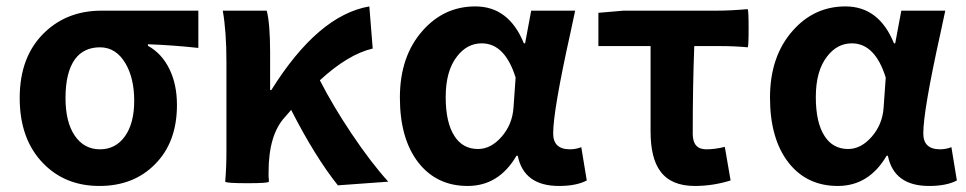

<svg xmlns="http://www.w3.org/2000/svg" viewBox="-20 -581 3088 614"><path d="M297.9 13.7Q188.5 13.7 118.2 -58.6Q43 -135.7 43 -267.6Q43 -401.4 123 -477.5Q195.3 -546.9 304.7 -546.9H459H614.3V-427.7Q534.2 -436.5 453.1 -439.5V-434.6Q497.1 -410.2 521.5 -360.8Q545.9 -311.5 545.9 -245.1Q545.9 -126 475.6 -55.7Q407.2 13.7 297.9 13.7ZM299.8 -103.5Q349.6 -103.5 379.4 -145Q409.2 -186.5 409.2 -258.8Q409.2 -331.1 380.9 -378.9Q350.6 -429.7 299.8 -429.7Q248 -429.7 219.7 -391.6Q189.5 -349.6 189.5 -267.6Q189.5 -190.4 219.2 -147Q249 -103.5 299.8 -103.5Z M1060.5 11.7Q987.3 -80.1 911.1 -229.5L891.6 -207Q838.9 -150.4 838.9 -31.2V-15.6Q838.9 -12.7 839.8 -5.9Q839.8 -2 839.8 0Q838.9 4.9 771.5 4.9Q703.1 4.9 700.2 0Q704.1 -46.9 704.1 -95.7V-191.4V-383.8Q704.1 -480.5 692.4 -546.9H833Q843.8 -504.9 843.8 -413.1V-293H847.7Q997.1 -532.2 1161.1 -560.5L1171.9 -425.8Q1092.8 -407.2 1002.9 -324.2Q1044.9 -242.2 1104.5 -153.3Q1166 -61.5 1221.7 0Z M1475.6 13.7Q1377 13.7 1318.4 -60.5Q1258.8 -136.7 1258.8 -269Q1258.8 -401.4 1332 -483.4Q1400.4 -560.5 1500 -560.5Q1607.4 -560.5 1655.3 -442.4H1659.2L1678.7 -546.9H1749H1819.3Q1814.5 -525.4 1804.7 -478.5Q1749 -227.5 1749 -154.3Q1749 -103.5 1802.7 -103.5Q1821.3 -103.5 1838.9 -110.4L1856.4 -3.9Q1823.2 13.7 1767.6 13.7Q1655.3 13.7 1635.7 -83H1631.8Q1575.2 13.7 1475.6 13.7ZM1508.8 -104.5Q1549.8 -104.5 1584 -143.6Q1618.2 -182.6 1622.1 -236.3L1628.9 -333Q1594.7 -442.4 1520.5 -442.4Q1473.6 -442.4 1441.4 -400.4Q1405.3 -354.5 1405.3 -270.5Q1405.3 -188.5 1433.6 -145.5Q1460 -104.5 1508.8 -104.5Z M2202.1 13.7Q2126 13.7 2091.8 -33.2Q2060.5 -75.2 2060.5 -160.2V-433.6H1893.6V-540L1973.6 -546.9H2171.9H2271.5Q2315.4 -546.9 2371.1 -551.8Q2374 -547.9 2374 -490.2Q2374 -432.6 2371.1 -429.7Q2330.1 -433.6 2286.1 -433.6H2200.2Q2195.3 -305.7 2195.3 -153.3Q2195.3 -103.5 2238.3 -103.5Q2266.6 -103.5 2297.9 -111.3L2316.4 -3.9Q2259.8 13.7 2202.1 13.7Z M2659.2 13.7Q2560.5 13.7 2502 -60.5Q2442.4 -136.7 2442.4 -269Q2442.4 -401.4 2515.6 -483.4Q2584 -560.5 2683.6 -560.5Q2791 -560.5 2838.9 -442.4H2842.8L2862.3 -546.9H2932.6H3002.9Q2998 -525.4 2988.3 -478.5Q2932.6 -227.5 2932.6 -154.3Q2932.6 -103.5 2986.3 -103.5Q3004.9 -103.5 3022.5 -110.4L3040 -3.9Q3006.8 13.7 2951.2 13.7Q2838.9 13.7 2819.3 -83H2815.4Q2758.8 13.7 2659.2 13.7ZM2692.4 -104.5Q2733.4 -104.5 2767.6 -143.6Q2801.8 -182.6 2805.7 -236.3L2812.5 -333Q2778.3 -442.4 2704.1 -442.4Q2657.2 -442.4 2625 -400.4Q2588.9 -354.5 2588.9 -270.5Q2588.9 -188.5 2617.2 -145.5Q2643.6 -104.5 2692.4 -104.5Z"/></svg>

Font: Bpmf GenSeki Gothic B
Style: B
Weight: 700
Foundry: But Ko
Version: Version 1.320